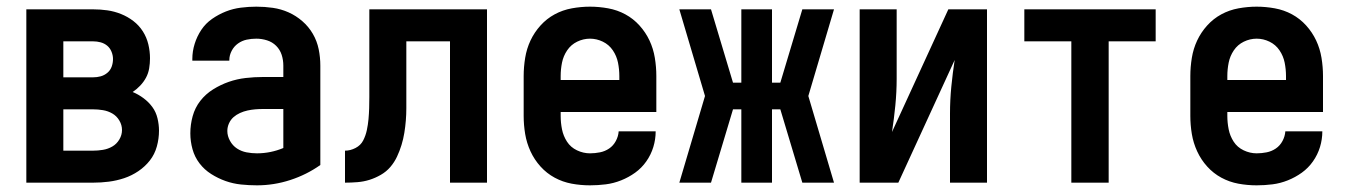

<svg xmlns="http://www.w3.org/2000/svg" viewBox="-20 -548 4040 576"><path d="M59 0V-520H259Q281 -520 302 -517Q323 -514 343 -506Q363 -498 380 -485Q397 -472 408.5 -454Q420 -436 425 -415Q430 -394 430 -373Q430 -358 427.5 -343Q425 -328 418 -315Q411 -302 400.5 -291Q390 -280 378 -272Q395 -265 410.5 -253.5Q426 -242 437 -227Q448 -212 452.5 -193Q457 -174 457 -156Q457 -132 450.5 -108.5Q444 -85 429.5 -66.5Q415 -48 395 -34.5Q375 -21 352.5 -13.5Q330 -6 306.5 -3Q283 0 259 0ZM170 -316H259Q271 -316 282 -319Q293 -322 302 -329.5Q311 -337 315 -348Q319 -359 319 -371Q319 -382 314.5 -393Q310 -404 301.5 -411Q293 -418 282 -421Q271 -424 259 -424H170ZM170 -96H259Q274 -96 289 -98.5Q304 -101 317 -108.5Q330 -116 338 -129.5Q346 -143 346 -158Q346 -173 338 -186.5Q330 -200 317 -207.5Q304 -215 289 -217.5Q274 -220 259 -220H170Z M751 8Q727 8 703 5.5Q679 3 656.5 -5Q634 -13 613.5 -26Q593 -39 578.5 -58Q564 -77 557.5 -100.5Q551 -124 551 -148Q551 -174 558 -199.5Q565 -225 581 -245.5Q597 -266 619.5 -280Q642 -294 666.5 -302.5Q691 -311 717 -314Q743 -317 769 -317H830V-351Q830 -368 825 -383.5Q820 -399 808.5 -410.5Q797 -422 781 -427Q765 -432 749 -432Q734 -432 720 -429Q706 -426 694 -417.5Q682 -409 675 -395.5Q668 -382 668 -368V-366H557V-371Q557 -394 564 -416.5Q571 -439 584 -458.5Q597 -478 616.5 -491.5Q636 -505 657.5 -513.5Q679 -522 702.5 -525Q726 -528 749 -528Q774 -528 798.5 -524.5Q823 -521 845.5 -511Q868 -501 887 -484.5Q906 -468 918.5 -446.5Q931 -425 936 -400.5Q941 -376 941 -351V-53Q900 -24 851 -8Q802 8 751 8ZM751 -88Q771 -88 791 -92Q811 -96 830 -104V-221H769Q757 -221 745.5 -220Q734 -219 722.5 -216.5Q711 -214 700 -209Q689 -204 680.5 -196.5Q672 -189 667 -178Q662 -167 662 -155Q662 -140 670 -125.5Q678 -111 691 -102.5Q704 -94 719.5 -91Q735 -88 751 -88Z M1015 0V-96Q1031 -96 1046.5 -104Q1062 -112 1069.5 -126.5Q1077 -141 1080.5 -157.5Q1084 -174 1085.5 -190.5Q1087 -207 1087.5 -223.5Q1088 -240 1088 -257V-520H1441V0H1330V-424H1199V-261Q1199 -242 1199 -223.5Q1199 -205 1197.5 -186.5Q1196 -168 1193 -149.5Q1190 -131 1184.5 -113Q1179 -95 1171 -78Q1163 -61 1151 -47Q1139 -33 1122.5 -23.5Q1106 -14 1088.5 -8.5Q1071 -3 1052 -1.5Q1033 0 1015 0Z M1750 8Q1722 8 1695 3Q1668 -2 1644 -15Q1620 -28 1601.5 -48.5Q1583 -69 1571.5 -94Q1560 -119 1555.5 -146Q1551 -173 1551 -200V-320Q1551 -347 1555.5 -374.5Q1560 -402 1571.5 -426.5Q1583 -451 1601.5 -471.5Q1620 -492 1644 -505Q1668 -518 1695.5 -523Q1723 -528 1750 -528Q1777 -528 1804.5 -523Q1832 -518 1856 -505Q1880 -492 1898.5 -471.5Q1917 -451 1928.5 -426.5Q1940 -402 1944.5 -374.5Q1949 -347 1949 -320V-212H1662V-200Q1662 -180 1666 -160Q1670 -140 1681 -123Q1692 -106 1711 -97Q1730 -88 1750 -88Q1765 -88 1780 -91Q1795 -94 1807.5 -102.5Q1820 -111 1827.5 -125Q1835 -139 1836 -154H1947Q1947 -130 1940 -107Q1933 -84 1919 -64Q1905 -44 1885.5 -30Q1866 -16 1843.5 -7Q1821 2 1797.5 5Q1774 8 1750 8ZM1662 -308H1838V-320Q1838 -340 1834 -360Q1830 -380 1818.5 -397Q1807 -414 1788.5 -423Q1770 -432 1750 -432Q1730 -432 1711.5 -423Q1693 -414 1681.5 -397Q1670 -380 1666 -360Q1662 -340 1662 -320Z M2018 0 2095 -260 2018 -520H2113L2179 -300H2204V-520H2296V-300H2321L2387 -520H2482L2405 -260L2482 0H2387L2321 -220H2296V0H2204V-220H2179L2113 0Z M2559 0V-520H2670V-312Q2670 -272 2666 -231.5Q2662 -191 2656 -152L2825 -520H2941V0H2830V-208Q2830 -248 2834 -288.5Q2838 -329 2844 -368L2675 0Z M3194 0V-424H3053V-520H3447V-424H3306V0Z M3750 8Q3722 8 3695 3Q3668 -2 3644 -15Q3620 -28 3601.5 -48.5Q3583 -69 3571.5 -94Q3560 -119 3555.5 -146Q3551 -173 3551 -200V-320Q3551 -347 3555.5 -374.5Q3560 -402 3571.5 -426.5Q3583 -451 3601.5 -471.5Q3620 -492 3644 -505Q3668 -518 3695.5 -523Q3723 -528 3750 -528Q3777 -528 3804.5 -523Q3832 -518 3856 -505Q3880 -492 3898.5 -471.5Q3917 -451 3928.5 -426.5Q3940 -402 3944.5 -374.5Q3949 -347 3949 -320V-212H3662V-200Q3662 -180 3666 -160Q3670 -140 3681 -123Q3692 -106 3711 -97Q3730 -88 3750 -88Q3765 -88 3780 -91Q3795 -94 3807.5 -102.5Q3820 -111 3827.5 -125Q3835 -139 3836 -154H3947Q3947 -130 3940 -107Q3933 -84 3919 -64Q3905 -44 3885.5 -30Q3866 -16 3843.5 -7Q3821 2 3797.5 5Q3774 8 3750 8ZM3662 -308H3838V-320Q3838 -340 3834 -360Q3830 -380 3818.5 -397Q3807 -414 3788.5 -423Q3770 -432 3750 -432Q3730 -432 3711.5 -423Q3693 -414 3681.5 -397Q3670 -380 3666 -360Q3662 -340 3662 -320Z"/></svg>

Font: Moesevka
Style: Bold
Weight: 700
Monospace: yes
Designer: Belleve Invis
Foundry: Belleve Invis
Version: Version 32.5.0; ttfautohint (v1.8.4)